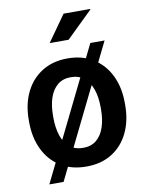

<svg xmlns="http://www.w3.org/2000/svg" viewBox="-91 -827 740 959"><g transform="rotate(-10 279.0 -348.0)"><path d="M279.3 10.3Q203.1 10.3 148.4 -23.9Q93.8 -58.1 64.5 -118.9Q35.2 -179.7 35.2 -258.8V-269Q35.2 -347.7 64.5 -408.2Q93.8 -468.8 148.4 -503.4Q203.1 -538.1 278.3 -538.1Q354.5 -538.1 409.2 -503.7Q463.9 -469.2 493.2 -408.7Q522.5 -348.1 522.5 -269V-258.8Q522.5 -179.7 493.2 -118.9Q463.9 -58.1 409.4 -23.9Q355 10.3 279.3 10.3ZM279.3 -84.5Q320.3 -84.5 346.9 -106.7Q373.5 -128.9 386.7 -168.2Q399.9 -207.5 399.9 -258.8V-269Q399.9 -319.8 386.7 -358.9Q373.5 -397.9 346.7 -420.4Q319.8 -442.9 278.3 -442.9Q237.8 -442.9 210.9 -420.4Q184.1 -397.9 171.1 -358.9Q158.2 -319.8 158.2 -269V-258.8Q158.2 -207.5 171.1 -168.2Q184.1 -128.9 211.2 -106.7Q238.3 -84.5 279.3 -84.5ZM80.6 65.9 404.8 -594.2H477.1L152.8 65.9ZM204.6 -628.9 298.8 -761.7H433.1L434.1 -758.8L300.8 -628.9H208.5Z"/></g></svg>

Font: Roboto Slab LO Medium
Style: Regular
Weight: 500
Designer: Google
Version: Version 2.000